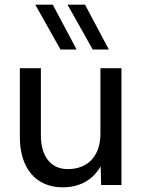

<svg xmlns="http://www.w3.org/2000/svg" viewBox="-20 -792 615 822"><path d="M248 10C322 10 378 -22 411 -80L413 0H500V-500H410V-220C410 -125 357 -68 270 -68C198 -68 155 -122 155 -213V-500H65V-205C65 -72 134 10 248 10ZM308 -580 206 -772H131L239 -580ZM446 -580 344 -772H269L377 -580Z"/></svg>

Font: Gully
Style: Regular
Weight: 400
Designer: jaikishan Patel
Foundry: MagicType
Version: Version 1.000;Glyphs 3.2 (3242)